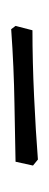

<svg xmlns="http://www.w3.org/2000/svg" viewBox="111 -406 89 352"><g transform="rotate(90 156.0 -230.5)"><path d="M34 -206 28 -214 36 -245Q93 -245 157.5 -248Q222 -251 273 -255L284 -246L277 -214Q237 -213 170.5 -212Q104 -211 34 -206Z"/></g></svg>

Font: Labrada Lght
Style: Italic
Weight: 300
Italic angle: -7°
Designer: Mercedes Jáuregui
Foundry: Omnibus-Type Team
Version: Version 1.000; ttfautohint (v1.8.4.7-5d5b)